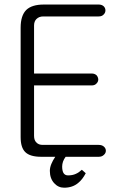

<svg xmlns="http://www.w3.org/2000/svg" viewBox="-20 -708 540 867"><path d="M425.8 -687.5H177.7Q124 -687.5 98.6 -663.1Q73.2 -637.7 73.2 -583V-88.9Q73.2 -42 93.8 -21.5Q115.2 0 166 0H229.5Q217.8 17.6 211.9 32.2Q205.1 48.8 205.1 63.5Q205.1 97.7 224.6 119.1Q243.2 139.6 269.5 139.6Q307.6 139.6 333 118.2Q352.5 102.5 367.2 74.2L349.6 58.6Q335.9 71.3 322.3 77.1Q307.6 84 287.1 84Q273.4 84 266.6 73.2Q260.7 62.5 260.7 43.9Q260.7 33.2 264.6 21.5Q268.6 10.7 276.4 0H425.8Q440.4 0 449.2 -8.8Q458 -16.6 458 -27.3Q458 -38.1 449.2 -45.9Q440.4 -53.7 425.8 -53.7H172.9Q154.3 -53.7 144.5 -64.5Q133.8 -74.2 133.8 -94.7V-322.3H394.5Q408.2 -322.3 416 -331.1Q423.8 -338.9 423.8 -349.6Q422.9 -360.4 416 -368.2Q407.2 -376 394.5 -376H133.8V-592.8Q133.8 -611.3 144.5 -622.1Q156.2 -633.8 175.8 -633.8H425.8Q440.4 -633.8 448.2 -642.6Q456.1 -650.4 456.1 -661.1Q456.1 -671.9 448.2 -679.7Q439.5 -687.5 425.8 -687.5Z"/></svg>

Font: GulimChe
Style: Regular
Weight: 400
Monospace: yes
Version: Version 2.21